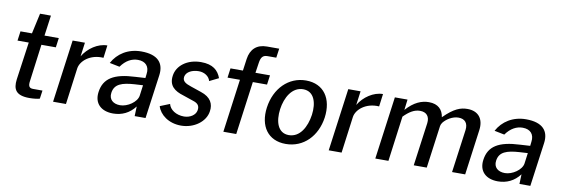

<svg xmlns="http://www.w3.org/2000/svg" viewBox="-56 -1175 4668 1599"><g transform="rotate(10 2278.5 -375.5)"><path d="M378 -530H257L281 -703H189L151 -530H54L43 -450H138L93 -131C82 -46 108 4 223 4C259 4 296 -1 310 -6L320 -76H242C213 -76 196 -86 204 -138L245 -450H367Z M532 0 573 -308C582 -372 660 -441 773 -433L787 -540C707 -540 626 -484 583 -412L599 -530H495L423 0Z M931 10C1005 10 1069 -20 1116 -82L1113 0H1205L1256 -371C1270 -474 1216 -540 1075 -540C963 -540 877 -484 832 -400L917 -383C958 -441 1008 -466 1059 -466C1125 -466 1159 -426 1150 -363L1146 -328L1062 -323C882 -315 798 -263 782 -146C768 -47 831 10 931 10ZM977 -68C918 -68 880 -101 888 -157C898 -234 962 -254 1067 -261L1137 -265L1125 -175C1117 -120 1040 -68 977 -68Z M1506 11C1616 11 1711 -59 1723 -148C1733 -210 1708 -266 1621 -294L1533 -324C1485 -340 1456 -356 1462 -395C1470 -438 1521 -461 1575 -461C1621 -461 1663 -435 1673 -395L1750 -433C1727 -496 1681 -539 1580 -539C1464 -539 1378 -473 1367 -386C1355 -300 1408 -262 1482 -240L1573 -209C1610 -197 1628 -177 1621 -138C1614 -97 1568 -68 1517 -68C1450 -68 1397 -104 1386 -151L1304 -118C1325 -48 1401 11 1506 11Z M2041 -530 2054 -617C2061 -663 2076 -684 2116 -684H2190L2201 -762H2097C2011 -762 1961 -714 1949 -631L1935 -530H1830L1819 -450H1924L1863 0H1972L2033 -450H2153L2164 -530Z M2391 10C2542 10 2651 -103 2674 -263C2696 -425 2619 -540 2468 -540C2321 -540 2208 -427 2185 -262C2163 -102 2241 10 2391 10ZM2404 -67C2310 -67 2282 -163 2296 -267C2310 -369 2364 -464 2457 -464C2550 -464 2579 -370 2565 -267C2550 -162 2498 -67 2404 -67Z M2863 0 2904 -308C2913 -372 2991 -441 3104 -433L3118 -540C3038 -540 2957 -484 2914 -412L2930 -530H2826L2754 0Z M3259 0 3310 -383C3357 -430 3398 -456 3447 -456C3502 -456 3530 -422 3523 -365L3473 0H3583L3632 -360C3634 -371 3637 -378 3645 -390C3670 -422 3720 -456 3772 -456C3827 -456 3854 -422 3847 -365L3797 0H3908L3960 -384C3973 -480 3925 -540 3833 -540C3776 -540 3721 -522 3634 -435C3625 -497 3586 -540 3507 -540C3446 -540 3382 -515 3316 -441L3327 -530H3220L3148 0Z M4185 10C4259 10 4323 -20 4370 -82L4367 0H4459L4510 -371C4524 -474 4470 -540 4329 -540C4217 -540 4131 -484 4086 -400L4171 -383C4212 -441 4262 -466 4313 -466C4379 -466 4413 -426 4404 -363L4400 -328L4316 -323C4136 -315 4052 -263 4036 -146C4022 -47 4085 10 4185 10ZM4231 -68C4172 -68 4134 -101 4142 -157C4152 -234 4216 -254 4321 -261L4391 -265L4379 -175C4371 -120 4294 -68 4231 -68Z"/></g></svg>

Font: Cheyenne Sans Medium
Style: Italic
Weight: 500
Italic angle: -8.13011°
Designer: The Public Sans project authors (U.S. Web Design System), Libre Franklin designed by Pablo Impallari and Rodrigo Fuenzal
Foundry: The Cheyenne Sans Project Authors
Version: Version 2.007